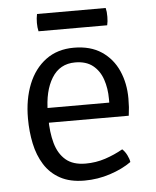

<svg xmlns="http://www.w3.org/2000/svg" viewBox="-49 -686 601 741"><g transform="rotate(-5 251.0 -316.0)"><path d="M97 -222.5V-279.5H370V-293.5Q370 -335 358.2 -369.5Q346.5 -404 320.5 -424.8Q294.5 -445.5 252 -445.5Q192.5 -445.5 161.5 -395.2Q130.5 -345 130.5 -263V-239.5Q130.5 -185.5 142.2 -143.2Q154 -101 182 -77Q210 -53 259 -53Q299 -53 335.2 -65Q371.5 -77 404 -95.5Q414.5 -86 422 -71Q429.5 -56 431 -44Q396.5 -19.5 348.5 -3.8Q300.5 12 249 12Q193 12 155 -8.8Q117 -29.5 94.2 -65.8Q71.5 -102 61.8 -148.2Q52 -194.5 52 -246Q52 -320 75.2 -378Q98.5 -436 143.2 -469.2Q188 -502.5 252 -502.5Q316 -502.5 359 -473.8Q402 -445 423.5 -396.5Q445 -348 445 -289Q445 -270 444 -255.5Q443 -241 440.5 -222.5ZM122 -577.5Q118.5 -592 118.5 -610Q118.5 -628.5 122 -644.5H388Q390 -636.5 390.8 -628.8Q391.5 -621 391.5 -610Q391.5 -592 388 -577.5Z"/></g></svg>

Font: Signika Light
Style: Regular
Weight: 300
Designer: Anna Giedry
Foundry: Anna Giedry
Version: Version 2.000